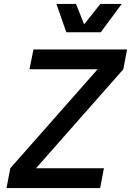

<svg xmlns="http://www.w3.org/2000/svg" viewBox="-20 -950 662 970"><path d="M473 -600H129L149 -700H622L603 -600L162 -100H505L486 0H13L32 -100ZM405 -827 487 -930H595L489 -787H315L265 -930H364Z"/></svg>

Font: MedMera Sans Semibold
Style: Italic
Weight: 600
Italic angle: -11°
Designer: Kasper Nordkvist
Foundry: UNCUT.wtf
Version: Version 1.300